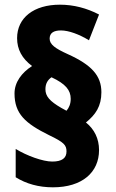

<svg xmlns="http://www.w3.org/2000/svg" viewBox="-20 -784 495 820"><path d="M42 -385C42 -298 88 -257 189 -207C254 -176 264 -164 264 -137C264 -109 245 -94 203 -94C163 -94 94 -119 47 -148V-27C92 1 145 16 206 16C331 16 403 -48 403 -143C403 -192 383 -232 347 -261C388 -294 413 -330 413 -390C413 -461 371 -507 269 -553C216 -577 192 -594 192 -619C192 -643 209 -654 240 -654C274 -654 319 -637 360 -612L403 -722C351 -749 295 -764 236 -764C124 -764 53 -708 53 -621C53 -573 74 -534 117 -502C73 -474 42 -433 42 -385ZM174 -403C174 -427 184 -443 200 -454C260 -426 282 -399 282 -362C282 -340 275 -324 264 -311L242 -323C192 -352 174 -373 174 -403Z"/></svg>

Font: Noto Sans Georgian Condensed Black
Style: Regular
Weight: 900
Width: 3
Designer: Monotype Design Team, Akaki Razmadze
Foundry: Google LLC
Version: Version 2.005